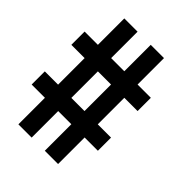

<svg xmlns="http://www.w3.org/2000/svg" viewBox="-238 -961 1079 1079"><g transform="rotate(45 302.0 -421.0)"><path d="M158.2 0H105.5V-105.5V-210.9H52.7H0V-262.7V-315.4H52.7H105.5V-420.9V-526.4H52.7H0V-579.1V-631.8H52.7H105.5V-737.3V-841.8H158.2H210.9V-737.3V-631.8H262.7H315.4V-737.3V-841.8H368.2H420.9V-737.3V-631.8H473.6H526.4V-579.1V-526.4H473.6H420.9V-420.9V-315.4H473.6H526.4V-262.7V-210.9H473.6H420.9V-105.5V0H368.2H315.4V-105.5V-210.9H262.7H210.9V-105.5V0ZM262.7 -315.4H315.4V-420.9V-526.4H262.7H210.9V-420.9V-315.4Z"/></g></svg>

Font: VCR Jazz Mono
Style: Regular
Weight: 400
Version: Version 3.1